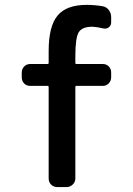

<svg xmlns="http://www.w3.org/2000/svg" viewBox="-20 -760 540 780"><path d="M102.5 -411.1Q87.9 -411.1 78.1 -420.9Q68.4 -430.7 68.4 -446.3V-464.8Q68.4 -479.5 78.1 -489.7Q87.9 -500 102.5 -500H172.9Q177.7 -500 177.7 -504.9V-552.7Q177.7 -653.3 213.9 -696.8Q250 -740.2 332 -740.2Q365.2 -740.2 398.4 -734.4Q413.1 -731.4 422.4 -718.8Q431.6 -706.1 431.6 -690.4V-668.9Q431.6 -656.2 421.9 -648.9Q412.1 -641.6 399.4 -644.5Q375 -650.4 355.5 -651.4Q313.5 -651.4 299.8 -628.9Q286.1 -606.4 286.1 -532.2V-504.9Q286.1 -500 290 -500H397.5Q412.1 -500 421.9 -490.2Q431.6 -480.5 431.6 -464.8V-446.3Q431.6 -431.6 421.9 -421.4Q412.1 -411.1 397.5 -411.1H290Q286.1 -411.1 286.1 -406.2V-35.2Q286.1 -20.5 275.4 -10.3Q264.6 0 250 0H212.9Q198.2 0 188 -9.8Q177.7 -19.5 177.7 -35.2V-406.2Q177.7 -411.1 172.9 -411.1Z"/></svg>

Font: Rounded-L Mgen+ 1m medium
Style: Regular
Weight: 500
Designer: [Source Han Sans]
Ryoko NISHIZUKA  (kana & ideographs); Paul D. Hunt (Latin, Greek & Cyrillic); Wenlong ZHANG  (bopomofo
Version: Version 1.059.20150602